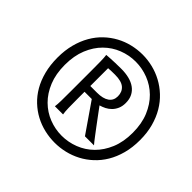

<svg xmlns="http://www.w3.org/2000/svg" viewBox="-173 -924 1136 1136"><g transform="rotate(45 394.5 -356.5)"><path d="M329.6 -374.5H385.7Q435.5 -374.5 461.9 -393.1Q488.3 -411.6 488.3 -446.8Q488.3 -483.4 464.1 -504.4Q439.9 -525.4 385.7 -525.4Q369.6 -525.4 356 -524.9Q342.3 -524.4 329.6 -523.4ZM329.6 -267.6Q329.6 -221.7 330.3 -190.9Q331.1 -160.2 334.5 -141.6H266.1Q269 -160.2 269.5 -190.9Q270 -221.7 270 -267.6V-438.5Q270 -484.4 269.5 -518.6Q269 -552.7 266.1 -571.3Q280.8 -572.3 299.8 -573.7Q315.9 -574.7 338.1 -575.4Q360.4 -576.2 388.2 -576.2Q423.3 -576.2 452.9 -568.8Q482.4 -561.5 503.9 -546.1Q525.4 -530.8 537.4 -507.3Q549.3 -483.9 549.3 -451.7Q549.3 -424.8 540.5 -404.5Q531.7 -384.3 517.3 -369.6Q502.9 -355 485.1 -345.9Q467.3 -336.9 449.2 -332Q457.5 -320.8 470.2 -303.5Q482.9 -286.1 497.6 -266.6Q512.2 -247.1 527.3 -226.8Q542.5 -206.5 555.7 -189.2Q568.8 -171.9 578.9 -158.9Q588.9 -146 593.3 -141.6H517.6L390.1 -326.2H329.6ZM417.5 -666.5Q362.8 -666.5 311.8 -646.5Q260.7 -626.5 221.2 -587.4Q181.6 -548.3 158 -490.5Q134.3 -432.6 134.3 -356.4Q134.3 -280.3 158 -222.4Q181.6 -164.6 221.2 -125.5Q260.7 -86.4 311.8 -66.4Q362.8 -46.4 417.5 -46.4Q472.2 -46.4 523.7 -66.4Q575.2 -86.4 615 -125.5Q654.8 -164.6 679 -222.4Q703.1 -280.3 703.1 -356.4Q703.1 -432.6 679 -490.5Q654.8 -548.3 615 -587.4Q575.2 -626.5 523.7 -646.5Q472.2 -666.5 417.5 -666.5ZM417.5 -725.1Q460 -725.1 502.2 -714.8Q544.4 -704.6 583 -683.8Q621.6 -663.1 654.5 -632.3Q687.5 -601.6 711.9 -560.5Q736.3 -519.5 750.2 -468.5Q764.2 -417.5 764.2 -356.4Q764.2 -293.9 750.2 -242.4Q736.3 -190.9 711.9 -150.1Q687.5 -109.4 654.5 -78.9Q621.6 -48.3 583 -28.1Q544.4 -7.8 502.2 2.2Q460 12.2 417.5 12.2Q373.5 12.2 331.1 2.2Q288.6 -7.8 250.5 -28.1Q212.4 -48.3 179.9 -78.9Q147.5 -109.4 123.8 -150.1Q100.1 -190.9 86.7 -242.7Q73.2 -294.4 73.2 -356.4Q73.2 -417.5 86.7 -468.5Q100.1 -519.5 123.8 -560.5Q147.5 -601.6 179.9 -632.3Q212.4 -663.1 250.5 -683.8Q288.6 -704.6 331.3 -714.8Q374 -725.1 417.5 -725.1Z"/></g></svg>

Font: Andika
Style: Regular
Weight: 400
Designer: Victor Gaultney, Annie Olsen, Julie Remington, Don Collingsworth, Eric Hays
Foundry: SIL International
Version: Version 1.001